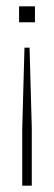

<svg xmlns="http://www.w3.org/2000/svg" viewBox="-20 -413 170 604"><path d="M57 -263H73L80 -10V171H50V-10ZM40 -393H90V-343H40Z"/></svg>

Font: Rokkitt Thin
Style: Regular
Weight: 250
Version: Version 3.103